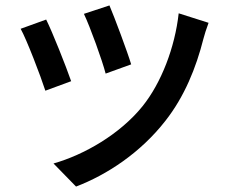

<svg xmlns="http://www.w3.org/2000/svg" viewBox="-20 -604 827 707"><path d="M56 -498C78 -459 130 -323 147 -270L242 -305C223 -360 173 -486 150 -532ZM177 -2 260 83C373 40 497 -41 589 -159C659 -248 702 -354 729 -461C733 -477 739 -495 748 -520L638 -555C624 -429 574 -299 505 -213C422 -110 290 -34 177 -2ZM289 -553C312 -505 357 -380 369 -333L463 -367C450 -411 401 -542 383 -584Z"/></svg>

Font: GenEiGothic-pro-SemiBold
Style: Regular
Weight: 500
Designer: Ryoko NISHIZUKA (kana & ideographs); Paul D. Hunt (Latin, Greek & Cyrillic); Wenlong ZHANG (bopomofo); Sandoll Communica
Foundry: Adobe Systems Incorporated; o_tamon
Version: Version 1.000.140830